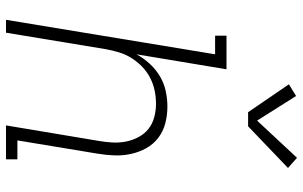

<svg xmlns="http://www.w3.org/2000/svg" viewBox="-205 -805 1010 640"><g transform="rotate(90 300.0 -485.0)"><path d="M46 0 161 -697H99V-735H211L161 -435Q174 -459 193 -479.5Q212 -500 235 -513.5Q258 -527 284 -532.5Q310 -538 335 -538Q364 -538 391 -531Q418 -524 439.5 -507.5Q461 -491 474 -467.5Q487 -444 493 -417Q499 -390 498 -361.5Q497 -333 492 -304L448 -38H511V0H398L450 -311Q454 -334 455 -357Q456 -380 451.5 -401.5Q447 -423 436.5 -442.5Q426 -462 409.5 -475Q393 -488 371 -494Q349 -500 326 -500Q304 -500 282 -495.5Q260 -491 239.5 -480.5Q219 -470 202 -453.5Q185 -437 173 -417.5Q161 -398 154.5 -376.5Q148 -355 144 -333L89 0ZM354 -807 261 -943 300 -967 382 -837 506 -970 540 -940 401 -807Z"/></g></svg>

Font: Iosevka Slab XLtEx
Style: Italic
Weight: 200
Width: 7
Italic angle: -9°
Monospace: yes
Designer: Belleve Invis
Foundry: Belleve Invis
Version: Version 11.1.0; ttfautohint (v1.8.3)